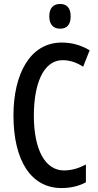

<svg xmlns="http://www.w3.org/2000/svg" viewBox="-20 -940 497 970"><path d="M284 -920C248 -920 229 -898 229 -857C229 -817 249 -795 284 -795C319 -795 337 -817 337 -857C337 -897 320 -920 284 -920ZM297 -636C335 -636 369 -623 400 -603L433 -686C389 -712 343 -725 292 -725C130 -725 48 -563 48 -357C48 -126 139 10 290 10C338 10 379 0 414 -19V-109C380 -91 344 -79 303 -79C209 -79 151 -182 151 -356C151 -508 195 -636 297 -636Z"/></svg>

Font: Noto Sans Myanmar ExtraCondensed Medium
Style: Regular
Weight: 500
Width: 2
Designer: Monotype Design Team
Foundry: Monotype Imaging Inc.
Version: Version 2.107